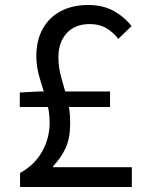

<svg xmlns="http://www.w3.org/2000/svg" viewBox="-20 -746 595 766"><path d="M60 0V-56Q117 -87 147.5 -140.5Q178 -194 178 -257Q178 -302 165 -346Q152 -390 138.5 -434Q125 -478 125 -522Q125 -585 150.5 -631Q176 -677 222.5 -701.5Q269 -726 332 -726Q391 -726 433.5 -702.5Q476 -679 505 -642L452 -591Q431 -618 403.5 -634Q376 -650 338 -650Q279 -650 246 -613.5Q213 -577 213 -518Q213 -476 225 -435Q237 -394 248.5 -350.5Q260 -307 260 -256Q260 -196 242.5 -157Q225 -118 192 -83V-79H506V0ZM59 -319V-377L134 -381H419V-319Z"/></svg>

Font: Noto Sans HK
Style: Regular
Weight: 400
Designer: Ryoko NISHIZUKA 西塚涼子 (kana, bopomofo & ideographs); Paul D. Hunt (Latin, Greek & Cyrillic); Sandoll Communications 산돌커뮤니
Foundry: Adobe
Version: Version 2.004-H2;hotconv 1.0.118;makeotfexe 2.5.65603